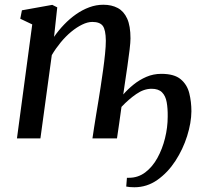

<svg xmlns="http://www.w3.org/2000/svg" viewBox="-20 -584 852 810"><path d="M208 -428.5Q227 -456 250.5 -480.5Q274 -505 300.8 -523.8Q327.5 -542.5 356.5 -553.2Q385.5 -564 416 -564Q451 -564 476.8 -550.2Q502.5 -536.5 516.5 -505.5Q530.5 -474.5 530.5 -422Q530.5 -406 526.8 -374.8Q523 -343.5 517.5 -304.8Q512 -266 506 -227L500 -185.5Q519 -207.5 543.5 -227.2Q568 -247 597.5 -259.8Q627 -272.5 660.5 -272.5Q715 -272.5 742.2 -249.8Q769.5 -227 778.5 -190.8Q787.5 -154.5 787.5 -114.5Q787 -66 769.5 -10.2Q752 45.5 720 94.8Q688 144 644 175Q600 206 547 206Q536.5 206 527.5 205.2Q518.5 204.5 512.5 203L515.5 166Q517.5 166 519.5 166Q521.5 166 524.5 166Q562.5 166 592.8 143.2Q623 120.5 644 82.5Q665 44.5 676.2 -1Q687.5 -46.5 687.5 -92Q688 -126.5 683.2 -153Q678.5 -179.5 663.5 -194.5Q648.5 -209.5 619.5 -209.5Q587 -209.5 554.8 -187.2Q522.5 -165 492.5 -133Q487.5 -97 482.5 -61.2Q477.5 -25.5 473.5 0H370Q372.5 -18.5 376.8 -45.2Q381 -72 386 -102.8Q391 -133.5 396 -163.2Q401 -193 404.5 -217Q410 -253 415 -289Q420 -325 423.2 -357.2Q426.5 -389.5 426.5 -412.5Q426 -458.5 413.5 -475Q401 -491.5 369.5 -491.5Q349.5 -491.5 326.5 -480.2Q303.5 -469 280.2 -449.8Q257 -430.5 236 -405Q215 -379.5 198.5 -351.5L150.5 0H51.5L116 -481L65.5 -505L72.5 -540.5L200.5 -563.5L221.5 -553Z"/></svg>

Font: Merriweather 28pt
Style: Italic
Weight: 400
Italic angle: -7.8°
Version: Version 2.101